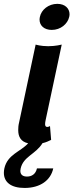

<svg xmlns="http://www.w3.org/2000/svg" viewBox="-34 -728 376 982"><path d="M71.7 133.3C85.8 71.7 149.2 60.8 183.3 4.2C202.5 0 215 -6.7 227.5 -12.5L221.7 -83.3C221.7 -83.3 211.7 -76.7 204.2 -79.2C199.2 -80.8 196.7 -85 196.7 -93.3C196.7 -98.3 197.5 -105.8 200 -116.7L281.7 -500C281.7 -500 250.8 -491.7 212.5 -491.7C174.2 -491.7 148.3 -500 148.3 -500L63.3 -100C60 -86.7 59.2 -74.2 59.2 -62.5C59.2 -27.5 73.3 -3.3 110 5C70.8 48.3 4.2 61.7 -11.7 133.3C-13.3 140.8 -14.2 149.2 -14.2 155.8C-14.2 203.3 21.7 233.3 91.7 233.3C172.5 233.3 225.8 193.3 238.3 133.3H155C148.3 163.3 127.5 175 104.2 175C84.2 175 70 166.7 70 145.8C70 142.5 70.8 138.3 71.7 133.3ZM320 -641.7C320.8 -645.8 321.7 -650.8 321.7 -655C321.7 -685 298.3 -708.3 259.2 -708.3C214.2 -708.3 177.5 -678.3 170 -641.7C169.2 -636.7 168.3 -632.5 168.3 -627.5C168.3 -597.5 191.7 -575 230.8 -575C275.8 -575 311.7 -605 320 -641.7Z"/></svg>

Font: BoonHome
Style: Bold Oblique
Weight: 700
Italic angle: -12°
Designer: Sungsit Sawaiwan
Foundry: Sungsit Sawaiwan
Version: Version 0.2